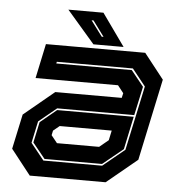

<svg xmlns="http://www.w3.org/2000/svg" viewBox="-50 -736 727 783"><g transform="rotate(5 313.0 -344.0)"><path d="M100.5 0 19.5 -103 50 -245.5 174.5 -348.5H446.5L451 -368L427 -398.5H89.5L119.5 -540H526L607 -437L536 -103L411 0ZM154.5 -73 103.5 -136 121.5 -220.5 188.5 -276H502L473.5 -141L390 -73ZM150.5 -66H391L480 -139L536.5 -403L481.5 -472H170L168.5 -465H477.5L529 -401L503.5 -283H188L115 -223L96 -134ZM199.5 -141.5H372L409 -172L417.5 -212H204.5L179 -191L175 -172ZM436 -556H312.5L198.5 -688H342ZM351 -590 304.5 -653H296.5L343.5 -590Z"/></g></svg>

Font: Tourney Thin ExtraBold
Style: Italic
Weight: 800
Italic angle: -12°
Version: Version 1.015